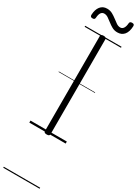

<svg xmlns="http://www.w3.org/2000/svg" viewBox="-410 -1187 1179 1642"><g transform="rotate(30 179.0 -366.5)"><path d="M180 14Q165 14 158.5 9.5Q152 5 152 -5V-942Q152 -952 158.5 -956.5Q165 -961 180 -961Q193 -961 200 -956.5Q207 -952 207 -942V-5Q207 5 200.5 9.5Q194 14 180 14ZM21 -1042Q-1 -1042 -1 -1063Q1 -1117 25 -1147Q49 -1177 90 -1177Q120 -1177 143.5 -1164Q167 -1151 187.5 -1135Q208 -1119 227 -1106Q246 -1093 266 -1093Q286 -1093 297.5 -1111Q309 -1129 311 -1160Q312 -1179 335 -1179Q348 -1179 353 -1174Q358 -1169 358 -1158Q356 -1103 332 -1073.5Q308 -1044 265 -1044Q236 -1044 212.5 -1057Q189 -1070 168.5 -1086.5Q148 -1103 129 -1115.5Q110 -1128 90 -1128Q70 -1128 58.5 -1111.5Q47 -1095 45 -1061Q44 -1051 39 -1046.5Q34 -1042 21 -1042ZM0 436H359V446H0ZM0 -20H359V0H0ZM0 -505H359V-500H0ZM0 -956H359V-946H0Z"/></g></svg>

Font: Playwrite HU Guides
Style: Regular
Weight: 400
Designer: Veronika Burian, José Scaglione
Foundry: TypeTogether
Version: Version 1.003